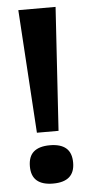

<svg xmlns="http://www.w3.org/2000/svg" viewBox="-50 -691 349 734"><g transform="rotate(-5 124.0 -324.0)"><path d="M79 -187 49 -660H192L162 -187ZM124 12Q83 12 62 -6Q41 -24 41 -61Q41 -99 62 -117Q83 -135 124 -135Q165 -135 186 -117Q207 -99 207 -61Q207 12 124 12Z"/></g></svg>

Font: Bricolage Grotesque 72pt SemiBold
Style: Regular
Weight: 600
Version: Version 1.001;gftools[0.9.33.dev8+g029e19f]